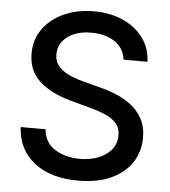

<svg xmlns="http://www.w3.org/2000/svg" viewBox="-53 -785 749 846"><g transform="rotate(5 321.5 -362.5)"><path d="M323.2 12.1Q201 12.1 128.7 -45.1Q56.5 -102.3 51.1 -201H161.2Q166.2 -141.7 212.7 -112.9Q259.2 -84.2 322.4 -84.2Q392.4 -84.2 438 -116.5Q483.7 -148.8 483.7 -202.1Q483.7 -234.4 465.4 -255.1Q447.1 -275.9 416 -289.2Q384.9 -302.6 345.9 -312.9L259.9 -336.3Q172.2 -360.1 121.4 -406.2Q70.7 -452.4 70.7 -528.4Q70.7 -591.3 104.8 -638.1Q138.8 -685 197.3 -711.1Q255.7 -737.2 328.5 -737.2Q402.3 -737.2 459 -711.3Q515.6 -685.4 548.3 -639.9Q581 -594.5 582.4 -536.2H476.6Q470.9 -586.6 429.7 -614.5Q388.5 -642.4 326 -642.4Q258.9 -642.4 219.5 -611.9Q180 -581.3 180 -534.8Q180 -500 201.2 -478.2Q222.3 -456.3 253 -443.9Q283.7 -431.5 312.1 -424L383.2 -405.5Q418 -397 454.5 -382.3Q491.1 -367.5 522.4 -343.9Q553.6 -320.3 573 -285.2Q592.3 -250 592.3 -201Q592.3 -139.6 560.5 -91.3Q528.8 -43 468.8 -15.4Q408.7 12.1 323.2 12.1Z"/></g></svg>

Font: Linik Sans Medium
Style: Regular
Weight: 500
Designer: Rasmus Andersson (font), Cristiano Sobral (main changes)
Foundry: rsms
Version: Version 3.018;June 1, 2022;FontCreator 14.0.0.2814 64-bit; t